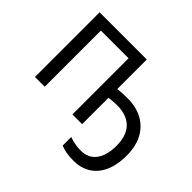

<svg xmlns="http://www.w3.org/2000/svg" viewBox="-212 -982 1499 1499"><g transform="rotate(45 538.0 -232.0)"><path d="M616.2 -713.9H95.2V0H203.1V-620.1H508.8V0H616.2V-290C627.4 -292.5 641.6 -294.4 658.7 -295.9C675.8 -297.4 690.9 -297.9 704.1 -297.9C831.5 -297.9 925.8 -235.4 925.8 -70.8C925.8 71.8 864.3 153.8 754.9 153.8C708.5 153.8 668.5 146 627 130.9V226.1C648.4 233.9 669.9 239.7 691.4 244.1C712.4 248 739.3 250 772 250C822.3 250 867.2 238.3 907.2 214.8C986.8 167.5 1036.1 71.3 1036.1 -69.8C1036.1 -141.1 1022.9 -200.7 996.6 -249C943.8 -344.7 847.2 -394 726.1 -394C692.9 -394 647.9 -392.1 616.2 -388.2Z"/></g></svg>

Font: Noto Reveo Sans
Style: Regular
Weight: 500
Designer: Monotype Design Team
Foundry: Monotype Imaging Inc.
Version: Version 2.007